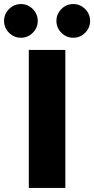

<svg xmlns="http://www.w3.org/2000/svg" viewBox="-52 -926 464 946"><path d="M0 0ZM90 -680H270V0H90ZM-32 -823Q-32 -857 -7.5 -881.5Q17 -906 51 -906Q85 -906 109.5 -881.5Q134 -857 134 -823Q134 -789 109.5 -764.5Q85 -740 51 -740Q17 -740 -7.5 -764.5Q-32 -789 -32 -823ZM226 -823Q226 -857 250.5 -881.5Q275 -906 309 -906Q343 -906 367.5 -881.5Q392 -857 392 -823Q392 -789 367.5 -764.5Q343 -740 309 -740Q275 -740 250.5 -764.5Q226 -789 226 -823Z"/></svg>

Font: Martel Sans Black
Style: Regular
Weight: 900
Designer: Dan Reynolds and Mathieu Réguer
Foundry: Dan Reynolds and Mathieu Réguer
Version: Version 1.002; ttfautohint (v1.1) -l 5 -r 5 -G 72 -x 0 -D la